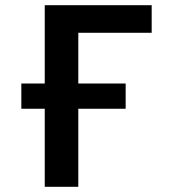

<svg xmlns="http://www.w3.org/2000/svg" viewBox="-20 -718 680 738"><path d="M152 -397V-698H563V-592H281V-397H463V-300H281V0H152V-300H62V-397Z"/></svg>

Font: Writer SemiBold
Style: Regular
Weight: 600
Monospace: yes
Designer: Mike Abbink, Paul van der Laan, Pieter van Rosmalen
Foundry: Bold Monday
Version: Version 2.001 2020